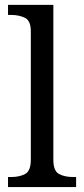

<svg xmlns="http://www.w3.org/2000/svg" viewBox="-20 -762 343 782"><path d="M12.7 0V-41H25.4Q58.6 -41 82 -53.2Q105.5 -65.4 105.5 -111.3V-634.8Q105.5 -677.7 81.5 -689.5Q57.6 -701.2 25.4 -701.2H12.7V-742.2H197.3V-111.3Q197.3 -65.4 220.7 -53.2Q244.1 -41 277.3 -41H290V0Z"/></svg>

Font: Noto Serif Todhri
Style: Regular
Weight: 400
Designer: Mikhail Merkuryev
Version: Version 1.000; ttfautohint (v1.8.4.7-5d5b)